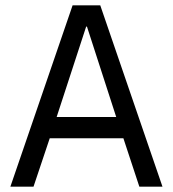

<svg xmlns="http://www.w3.org/2000/svg" viewBox="-20 -702 650 722"><path d="M253 -682H357L591 0H504L444 -182H167L106 0H19ZM417 -262 307 -602H304L193 -262Z"/></svg>

Font: Actor
Style: Regular
Weight: 400
Designer: Thomas Junold
Foundry: Thomas Junold
Version: Version 1.001